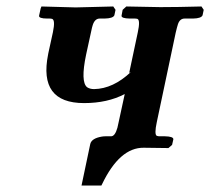

<svg xmlns="http://www.w3.org/2000/svg" viewBox="-20 -454 646 590"><path d="M461.9 -79.1Q453.6 -40.5 461.9 -36.6Q465.8 -35.2 470.2 -35.2H486.3Q513.2 -34.7 512.7 -25.9L508.8 -8.8L497.6 1L421.9 0Q347.7 -1 293.5 112.3Q292 115.2 291.5 116.2H230.5L257.3 -11.2Q261.2 -28.8 292.5 -34.2Q298.8 -35.2 304.2 -35.2H321.3Q333.5 -35.2 340.8 -61.5Q342.8 -69.3 344.7 -79.1L363.3 -165Q310.1 -137.2 238.3 -137.2Q97.7 -137.2 127.9 -287.1Q128.4 -289.1 128.4 -290L142.6 -355Q150.4 -392.6 140.1 -396Q136.2 -397 132.3 -397H125.5Q98.6 -397 100.1 -405.8L105 -428.2L107.4 -434.1L212.4 -431.2Q229 -431.6 268.6 -432.6Q311 -433.6 328.1 -434.1L335 -423.8L331.5 -407.2Q327.6 -397.5 301.3 -397H286.6Q271.5 -397 265.1 -377.4Q262.7 -370.1 260.7 -359.9L244.6 -286.1Q227.1 -202.6 247.6 -186Q256.3 -180.2 269 -180.2Q327.6 -181.2 382.3 -232.9L377 -230L403.3 -354Q411.6 -392.1 402.3 -396Q398.4 -397 394.5 -397H378.4Q352.5 -397.5 353.5 -405.8L356.9 -423.8L368.2 -434.1L472.7 -432.1Q524.9 -432.1 599.1 -434.1L606 -423.8L602.5 -407.2Q598.6 -397.5 573.2 -397H547.4Q532.7 -397 526.9 -379.9Q523.9 -370.6 520 -354Z"/></svg>

Font: Linux Libertine Slanted O
Style: Bold Slanted
Weight: 700
Designer: Philipp H. Poll
Foundry: Philipp H. Poll
Version: Version 5.0.0